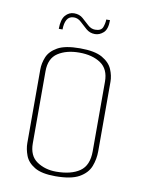

<svg xmlns="http://www.w3.org/2000/svg" viewBox="-73 -650 527 706"><g transform="rotate(10 191.0 -297.0)"><path d="M182 4Q131 4 104.5 -12Q78 -28 69 -52Q60 -76 60 -98V-373Q60 -396 69.5 -419.5Q79 -443 107 -459Q135 -475 191 -475Q246 -475 274 -459Q302 -443 312 -419.5Q322 -396 322 -373V-114Q322 -84 311.5 -57Q301 -30 271 -13Q241 4 182 4ZM182 -13Q238 -13 270 -35Q302 -57 302 -110V-370Q302 -417 271 -438Q240 -459 191 -459Q143 -459 111.5 -438.5Q80 -418 80 -370V-101Q80 -54 110.5 -33.5Q141 -13 182 -13ZM101 -532Q101 -567 114.5 -582.5Q128 -598 147 -598Q167 -598 180 -586.5Q193 -575 205.5 -563.5Q218 -552 233 -552Q256 -552 261.5 -567.5Q267 -583 267 -596H281Q281 -562 266.5 -549Q252 -536 235 -536Q216 -536 202 -548Q188 -560 176 -571.5Q164 -583 149 -583Q131 -583 123 -569Q115 -555 115 -532Z"/></g></svg>

Font: Smooch Sans Thin Thin
Style: Regular
Weight: 250
Version: Version 1.010